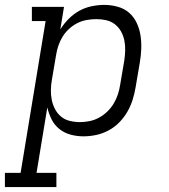

<svg xmlns="http://www.w3.org/2000/svg" viewBox="-68 -548 688 783"><path d="M-48 215V157H16L118 -462H62V-520H193L178 -428Q193 -452 212.5 -471.5Q232 -491 255.5 -504Q279 -517 305.5 -522.5Q332 -528 357 -528Q385 -528 412 -520.5Q439 -513 458.5 -496Q478 -479 489.5 -454.5Q501 -430 505 -403.5Q509 -377 508 -348.5Q507 -320 502 -292L485 -192Q481 -167 473 -141.5Q465 -116 451.5 -92.5Q438 -69 418.5 -49Q399 -29 374.5 -16Q350 -3 324 2.5Q298 8 272 8Q245 8 219.5 1Q194 -6 174 -22Q154 -38 142.5 -61Q131 -84 125 -110L81 157H162V215ZM258 -50Q277 -50 297 -54Q317 -58 335.5 -68Q354 -78 369.5 -93Q385 -108 395.5 -125.5Q406 -143 412.5 -162.5Q419 -182 422 -202L439 -302Q442 -322 442.5 -343Q443 -364 439 -383.5Q435 -403 425.5 -420Q416 -437 400.5 -449Q385 -461 365.5 -465.5Q346 -470 325 -470Q306 -470 286 -466.5Q266 -463 248 -454Q230 -445 214.5 -431Q199 -417 188 -399.5Q177 -382 170.5 -363Q164 -344 161 -325L144 -225Q140 -204 139.5 -182.5Q139 -161 143 -141Q147 -121 156.5 -103Q166 -85 181 -72.5Q196 -60 216.5 -55Q237 -50 258 -50Z"/></svg>

Font: Iosevka Etoile Light
Style: Italic
Weight: 300
Italic angle: -9°
Designer: Belleve Invis
Foundry: Belleve Invis
Version: Version 22.1.2; ttfautohint (v1.8.4)